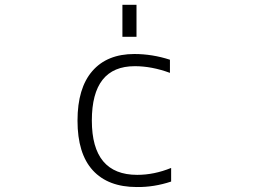

<svg xmlns="http://www.w3.org/2000/svg" viewBox="-20 -754 1040 785"><path d="M480.5 -603.5V-734.4H538.1V-603.5ZM541 -39.1Q610.4 -39.1 679.7 -67.4V-11.7Q609.4 11.7 539.1 10.7Q421.9 10.7 359.4 -57.6Q296.9 -126 296.9 -260.7Q296.9 -393.6 357.4 -463.4Q418 -533.2 529.3 -533.2Q602.5 -533.2 674.8 -509.8V-456.1Q600.6 -483.4 531.2 -483.4Q355.5 -483.4 355.5 -261.2Q355.5 -39.1 541 -39.1Z"/></svg>

Font: Gen Shin Gothic Monospace Light
Style: Regular
Weight: 300
Designer: [Source Han Sans]
Ryoko NISHIZUKA  (kana & ideographs); Paul D. Hunt (Latin, Greek & Cyrillic); Wenlong ZHANG  (bopomofo
Version: Version 1.002.20150607